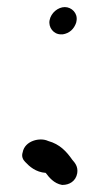

<svg xmlns="http://www.w3.org/2000/svg" viewBox="-20 -497 270 542"><path d="M44 -67C40 -55 45 -46 51 -40C63 -27 81 -11 109 -9C118 3 132 21 155 25H157C175 25 194 15 198 -8C201 -27 191 -38 184 -46C168 -69 149 -90 116 -99C93 -110 50 -100 44 -67ZM120 -440C116 -420 131 -400 152 -400H157C176 -403 189 -415 195 -433L196 -438C200 -460 182 -477 163 -477C144 -477 124 -461 120 -440Z"/></svg>

Font: Scribbler
Style: ExBdIta
Weight: 800
Designer: Mew Too
Foundry: Cannot Into Space Fonts
Version: Version 1.001